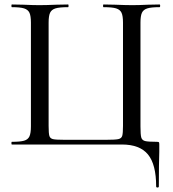

<svg xmlns="http://www.w3.org/2000/svg" viewBox="-20 -645 770 857"><path d="M524 0H33Q31 0 31 -6Q31 -12 33 -12Q70 -12 87.5 -17Q105 -22 111.5 -36.5Q118 -51 118 -81V-544Q118 -574 111.5 -588Q105 -602 87.5 -607.5Q70 -613 33 -613Q31 -613 31 -619Q31 -625 33 -625L85 -624Q129 -622 155 -622Q185 -622 231 -624L284 -625Q286 -625 286 -619Q286 -613 284 -613Q245 -613 227.5 -607.5Q210 -602 203.5 -588Q197 -574 197 -544V-83Q197 -49 200.5 -38Q204 -27 216.5 -24Q229 -21 267 -21H454Q494 -21 508 -24Q522 -27 525.5 -38.5Q529 -50 529 -83V-544Q529 -574 522.5 -588Q516 -602 498.5 -607.5Q481 -613 442 -613Q440 -613 440 -619Q440 -625 442 -625L494 -624Q542 -622 571 -622Q599 -622 641 -624L692 -625Q695 -625 695 -619Q695 -613 692 -613Q655 -613 637.5 -607.5Q620 -602 613.5 -588Q607 -574 607 -544V-81Q607 -44 610.5 -31.5Q614 -19 627.5 -15.5Q641 -12 680 -12Q688 -12 689.5 -10Q691 -8 691 0V32Q689 84 689 187Q689 192 683 192Q677 192 677 187Q677 89 640.5 44.5Q604 0 524 0Z"/></svg>

Font: Cormorant Unicase Medium
Style: Regular
Weight: 500
Designer: Christian Thalmann (Catharsis Fonts)
Foundry: Catharsis Fonts
Version: Version 4.000